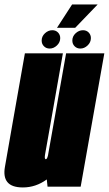

<svg xmlns="http://www.w3.org/2000/svg" viewBox="-51 -840 490 864"><path d="M163 0 159.5 -32.5Q110 3.5 52 3.5Q1.5 3.5 -18 -21Q-36.5 -44 -29 -88Q-13 -179.5 4.5 -279.5L61 -600H232L176 -281.5Q156 -168.5 152 -146Q148.5 -126.5 153.5 -124Q154 -123.5 155 -123.5Q161 -123.5 165 -141L246.5 -600H418.5L312 0ZM172.5 -621.5Q157 -621.5 146.8 -631.8Q136.5 -642 136.5 -657.5Q136.5 -676.5 151.2 -690.2Q166 -704 184.5 -704Q200 -704 210 -693.8Q220 -683.5 220 -668.5Q220 -649.5 205.2 -635.5Q190.5 -621.5 172.5 -621.5ZM310.5 -621.5Q295 -621.5 284.8 -631.8Q274.5 -642 274.5 -657.5Q274.5 -676.5 289.2 -690.2Q304 -704 322.5 -704Q338 -704 348 -693.8Q358 -683.5 358 -668.5Q358 -649.5 343.2 -635.5Q328.5 -621.5 310.5 -621.5ZM205.5 -715 273.5 -820H388.5L287.5 -715Z"/></svg>

Font: Anybody UltraCondensed Black
Style: Italic
Weight: 900
Width: 1
Italic angle: -10°
Designer: Tyler Finck
Foundry: Etcetera Type Company
Version: Version 1.010; ttfautohint (v1.8.3) -l 8 -r 50 -G 200 -x 14 